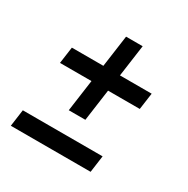

<svg xmlns="http://www.w3.org/2000/svg" viewBox="-132 -688 776 792"><g transform="rotate(30 256.0 -292.0)"><path d="M195 -189 216 -340H66L77 -419H227L248 -570H327L306 -419H457L446 -340H295L274 -189ZM20 -14 31 -94H411L400 -14Z"/></g></svg>

Font: Assailand Medium
Style: Italic
Weight: 500
Italic angle: -8°
Designer: Hector Gatti with collaboration of the Omnibus-Type team
Foundry: Omnibus-Type
Version: Version 0.072;October 19, 2019;FontCreator 12.0.0.2547 64-bi